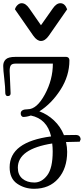

<svg xmlns="http://www.w3.org/2000/svg" viewBox="-28 -795 522 1195"><path d="M20 -197Q7 -197 5 -214Q5 -252 -1.5 -306Q-8 -360 -8 -385Q-8 -410 8 -425.5Q24 -441 68 -441H385Q404 -439 404 -419Q404 -323 348.5 -236.5Q293 -150 217 -102Q267 -84 308 -45.5Q349 -7 370 46Q393 45 442 45Q460 45 467 53.5Q474 62 474 72L468 87Q439 87 383 89Q390 122 390 150Q390 253 334.5 316.5Q279 380 184 380Q125 380 78.5 348Q32 316 32 246Q32 88 290 54Q265 -55 164 -76Q138 -67 115 -67Q101 -72 101 -89Q101 -115 145 -115Q201 -115 251 -207Q301 -299 301 -399H68Q47 -399 39.5 -388.5Q32 -378 32 -353L38 -214Q38 -197 20 -197ZM300 148Q300 122 297 98Q83 132 83 249Q83 293 111.5 317Q140 341 186 341Q232 341 266 296Q300 251 300 148ZM227 -540Q215 -540 203 -548Q191 -556 179 -573L65 -737Q69 -752 81 -763.5Q93 -775 107 -775Q132 -775 154 -743L227 -638L301 -743Q323 -775 348 -775Q362 -775 372.5 -765.5Q383 -756 390 -737L276 -573Q253 -540 227 -540Z"/></svg>

Font: Sofia
Style: Regular
Weight: 400
Designer: Paula Nazal and Daniel Hernndez
Foundry: Paula Nazal, Daniel Hernndez
Version: Version 1.001